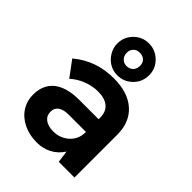

<svg xmlns="http://www.w3.org/2000/svg" viewBox="-219 -866 985 985"><g transform="rotate(45 273.0 -373.5)"><path d="M368 -65Q343 -27 306.5 -8.5Q270 10 228 10Q174 10 131 -10.5Q88 -31 64 -67.5Q40 -104 40 -152Q40 -194 57 -224.5Q74 -255 104 -272Q151 -299 225 -299H367V-311Q367 -354 340 -376Q313 -398 265 -398Q225 -398 184.5 -382.5Q144 -367 114 -339L51 -424Q101 -465 155.5 -484Q210 -503 275 -503Q377 -503 434 -452Q491 -401 491 -311V0H377ZM246 -90Q296 -90 331.5 -122Q367 -154 367 -203V-207H243Q204 -207 185 -193Q165 -179 165 -152Q165 -123 187 -106.5Q209 -90 246 -90ZM160 -642Q160 -689 193.5 -723Q227 -757 275 -757Q322 -757 356.5 -723.5Q391 -690 391 -642Q391 -593 357 -559.5Q323 -526 275 -526Q243 -526 217 -542Q191 -558 175.5 -585Q160 -612 160 -642ZM324 -643Q324 -664 311 -677Q298 -690 275 -690Q254 -690 241 -677Q228 -664 228 -643Q228 -621 241.5 -607Q255 -593 275 -593Q297 -593 310.5 -607Q324 -621 324 -643Z"/></g></svg>

Font: Hanken Grotesk
Style: Bold
Weight: 700
Designer: Alfredo Marco Pradil
Foundry: Hanken Design Co.
Version: Version 3.014